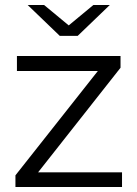

<svg xmlns="http://www.w3.org/2000/svg" viewBox="-20 -751 551 771"><path d="M292 -607 421 -731H355L256 -649L157 -731H91L220 -607ZM133 -59 464 -479V-526H48V-466H373L42 -47V0H470V-59Z"/></svg>

Font: Talent
Style: Regular
Weight: 400
Designer: Mike Powis
Version: Version 1.001;hotconv 1.0.109;makeotfexe 2.5.65596